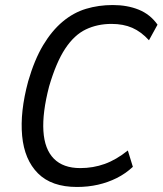

<svg xmlns="http://www.w3.org/2000/svg" viewBox="-20 -734 646 763"><path d="M286 9Q185 9 131 -45Q77 -99 68 -194Q59 -289 92 -411Q117 -497 151.5 -554.5Q186 -612 229 -648Q272 -684 322 -699Q372 -714 428 -714Q486 -714 531.5 -695.5Q577 -677 606 -636L572 -574Q541 -608 505.5 -623.5Q470 -639 423 -639Q367 -639 321 -617Q275 -595 239 -540.5Q203 -486 175 -390Q148 -286 152.5 -213.5Q157 -141 194 -103.5Q231 -66 299 -66Q350 -66 396 -82.5Q442 -99 488 -136L508 -71Q479 -44 444 -26.5Q409 -9 369.5 0Q330 9 286 9Z"/></svg>

Font: Nunito Sans 7pt Condensed
Style: Italic
Weight: 400
Width: 3
Italic angle: -9°
Designer: Vernon Adams
Foundry: Vernon Adams
Version: Version 3.101;gftools[0.9.27]